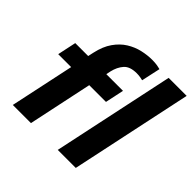

<svg xmlns="http://www.w3.org/2000/svg" viewBox="-194 -974 1160 1160"><g transform="rotate(45 386.5 -394.0)"><path d="M69 0 156.5 -411H46L71.5 -531H182L190 -567.5Q204.5 -633.5 234.8 -676.5Q265 -719.5 304.5 -744Q344 -768.5 387.5 -778.5Q431 -788.5 472 -788.5Q498 -788.5 517.2 -785Q536.5 -781.5 542.5 -779.5L516 -658Q510.5 -659.5 495.8 -662.2Q481 -665 463.5 -665Q405.5 -665 379.5 -635.5Q353.5 -606 343 -560.5L337 -531H479.5L454 -411H311L224 0ZM773 -781.5 607 0H453L619 -781.5Z"/></g></svg>

Font: Epilogue
Style: Bold Italic
Weight: 700
Italic angle: -12°
Designer: Tyler Finck
Foundry: Etcetera Type Co
Version: Version 2.111; ttfautohint (v1.8.3)